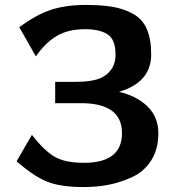

<svg xmlns="http://www.w3.org/2000/svg" viewBox="-20 -735 709 776"><path d="M47 -83 109 -190Q157 -128 199 -102.5Q241 -77 320 -77Q473 -77 473 -197Q473 -315 315 -318H203V-404H280Q355 -404 390 -421Q447 -450 447 -514Q447 -575 415 -596Q383 -617 324 -617Q255 -617 209 -589.5Q163 -562 125 -507L58 -625Q127 -676 186.5 -695.5Q246 -715 326 -715Q391 -715 435 -707.5Q479 -700 517 -679.5Q555 -659 573 -618.5Q591 -578 591 -515Q591 -402 461 -364Q533 -347 576.5 -304.5Q620 -262 620 -196Q620 -132 591 -86.5Q562 -41 513.5 -19Q465 3 418 12Q371 21 319 21Q224 21 170 -1Q116 -23 47 -83Z"/></svg>

Font: Coval
Style: Heavy
Weight: 900
Foundry: Context Ltd
Version: Version 001.000